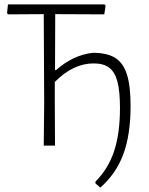

<svg xmlns="http://www.w3.org/2000/svg" viewBox="-20 -659 676 869"><path d="M571 -179Q571 -49 538 39.5Q505 128 434 190L412 171V163Q470 105 496.5 25Q523 -55 523 -170Q523 -246 511.5 -289.5Q500 -333 474.5 -352.5Q449 -372 404 -372Q311 -372 228 -288V-197L229 0H178L180 -194L178 -595L16 -594L12 -600L16 -639H453L458 -633L452 -594L230 -595L229 -342H234Q311 -410 400 -420Q465 -420 501.5 -397Q538 -374 554.5 -322Q571 -270 571 -179Z"/></svg>

Font: Luna Sans Light
Style: Regular
Weight: 300
Designer: Juan Pablo del Peral
Foundry: Huerta Tipografica
Version: Version 2.001; ttfautohint (v1.5)